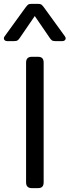

<svg xmlns="http://www.w3.org/2000/svg" viewBox="-69 -974 360 994"><path d="M-49 -775Q-49 -781 -45 -786L63 -935Q72 -947 77 -950.5Q82 -954 94 -954H128Q140 -954 145 -950.5Q150 -947 159 -935L267 -786Q271 -781 271 -775Q271 -769 266 -765Q261 -761 253 -761H220Q206 -761 200 -765Q194 -769 187 -780L111 -891L35 -780Q28 -769 22 -765Q16 -761 2 -761H-31Q-39 -761 -44 -765Q-49 -769 -49 -775ZM66 -30V-650Q66 -680 96 -680H127Q143 -680 150 -672.5Q157 -665 157 -650V-30Q157 -15 150 -7.5Q143 0 127 0H96Q66 0 66 -30Z"/></svg>

Font: Mitr Light
Style: Regular
Weight: 300
Designer: Thanarat Vachiruckul
Foundry: Cadson Demak
Version: Version 1.002